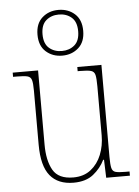

<svg xmlns="http://www.w3.org/2000/svg" viewBox="-57 -858 659 912"><g transform="rotate(-5 273.0 -402.0)"><path d="M257 10Q183 10 145 -36.5Q107 -83 107 -184V-442Q107 -477 102.5 -492.5Q98 -508 82.5 -512Q67 -516 32 -516H14V-536H135V-182Q135 -106 161 -60.5Q187 -15 258 -15Q308 -15 341.5 -41.5Q375 -68 392 -110.5Q409 -153 409 -202V-436Q409 -474 405 -490.5Q401 -507 385.5 -511.5Q370 -516 334 -516H322V-536H437V-97Q437 -61 441 -44.5Q445 -28 459.5 -24Q474 -20 505 -20H526V0H413L410 -86H406Q387 -47 351.5 -18.5Q316 10 257 10ZM256 -596Q210 -596 178.5 -624Q147 -652 147 -705Q147 -758 178.5 -786Q210 -814 256 -814Q302 -814 333.5 -786Q365 -758 365 -705Q365 -652 333.5 -624Q302 -596 256 -596ZM256 -618Q292 -618 316.5 -639Q341 -660 341 -705Q341 -750 316.5 -771Q292 -792 256 -792Q220 -792 195.5 -771Q171 -750 171 -705Q171 -660 195.5 -639Q220 -618 256 -618Z"/></g></svg>

Font: Noto Serif Georgian SemiCondensed Thin
Style: Regular
Weight: 100
Width: 4
Designer: Monotype Design Team, Akaki Razmadze
Foundry: Google LLC
Version: Version 2.003; ttfautohint (v1.8.4.7-5d5b)